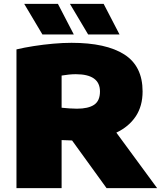

<svg xmlns="http://www.w3.org/2000/svg" viewBox="-20 -971 831 991"><path d="M65 0V-716Q104.5 -725.5 154 -733.2Q203.5 -741 254.5 -745.5Q305.5 -750 349 -750Q527.5 -750 621.8 -689.8Q716 -629.5 716 -499Q716 -423.5 680.5 -370.2Q645 -317 580.5 -286.5L791 0H530L352 -246Q339 -246.5 325.5 -247Q312 -247.5 298 -248V0ZM377 -410Q435.5 -410 465.8 -430.2Q496 -450.5 496 -499Q496 -588 371 -588Q354.5 -588 334.5 -586Q314.5 -584 298 -581V-415Q317 -413 338 -411.5Q359 -410 377 -410ZM435 -793 341 -951H515L597 -793ZM199 -793 105 -951H279L361 -793Z"/></svg>

Font: Encode Sans Expanded Expanded Black
Style: Regular
Weight: 900
Width: 7
Designer: Multiple Designers
Foundry: Impallari Type
Version: Version 3.000; ttfautohint (v1.8.3) -l 8 -r 50 -G 200 -x 14 